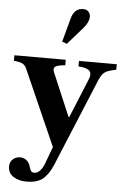

<svg xmlns="http://www.w3.org/2000/svg" viewBox="-77 -898 781 1203"><g transform="rotate(5 314.0 -296.0)"><path d="M136.5 257.5Q88 257.5 53.8 236Q19.5 214.5 19.5 172Q19.5 143.5 38.5 126.5Q57.5 109.5 83.5 109.5Q105.5 109.5 122.8 122Q140 134.5 147.5 160Q154.5 183.5 161 190.8Q167.5 198 181 198Q198.5 198 215.5 180.5Q232.5 163 243.5 132.5L282.5 27.5L71.5 -450Q63 -469 46 -477.8Q29 -486.5 -8 -490V-524.5H315V-490Q283.5 -487.5 266.8 -482Q250 -476.5 246 -466.5Q242 -456.5 248.5 -440.5L363.5 -169.5H368.5L468 -411.5Q485 -450 468.2 -468.5Q451.5 -487 398 -490V-524.5H636V-490Q599.5 -483 580 -474.5Q560.5 -466 549.5 -451.2Q538.5 -436.5 527.5 -410.5L299.5 139.5Q285.5 172 269.5 194.5Q253.5 217 234.5 231.5Q198 257.5 136.5 257.5ZM313 -624.5 283 -635.5 323 -784.5Q331.5 -817 350 -833.8Q368.5 -850.5 397.5 -850.5Q417.5 -850.5 429.8 -838Q442 -825.5 442 -805.5Q442 -790.5 434 -772Q426 -753.5 409 -734Z"/></g></svg>

Font: Libre Caslon Text
Style: Regular
Weight: 400
Designer: Pablo Impallari, Rodrigo Fuenzalida, Katja Schimmel
Foundry: Pablo Impallari, Rodrigo Fuenzalida
Version: Version 2.000